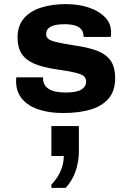

<svg xmlns="http://www.w3.org/2000/svg" viewBox="-20 -541 640 936"><path d="M287.5 10Q221 10 169.2 -7Q117.5 -24 88 -58.5Q58.5 -93 58.5 -144.5Q58.5 -148.5 58.5 -153Q58.5 -157.5 59.5 -164H190V-157.5Q190 -125.5 217 -107.8Q244 -90 300.5 -90Q353.5 -90 376.8 -104.5Q400 -119 400 -142.5Q400 -159 389.5 -169Q379 -179 347 -186.8Q315 -194.5 249 -204Q185.5 -213.5 144.8 -231.5Q104 -249.5 84.8 -280.2Q65.5 -311 65.5 -358Q65.5 -415 96.2 -451Q127 -487 180.5 -504Q234 -521 302 -521Q361.5 -521 411.2 -504.8Q461 -488.5 491.2 -458Q521.5 -427.5 521.5 -383.5Q521.5 -379.5 521.5 -374Q521.5 -368.5 519.5 -361H387.5Q387.5 -384.5 376 -398Q364.5 -411.5 343.8 -417.2Q323 -423 294.5 -423Q205 -423 205 -375Q205 -360.5 215.5 -351.5Q226 -342.5 255.8 -335.5Q285.5 -328.5 343.5 -319.5Q414.5 -309.5 458 -291.5Q501.5 -273.5 521.5 -242.2Q541.5 -211 541.5 -160.5Q541.5 -98.5 509.8 -61Q478 -23.5 421 -6.8Q364 10 287.5 10ZM230.5 375V359Q261 327 276 291.5Q291 256 291 219.5H230.5V73.5H364.5V197.5Q364.5 247 348.5 293.5Q332.5 340 300 375Z"/></svg>

Font: Chivo Mono Medium
Style: Regular
Weight: 500
Monospace: yes
Designer: Hector Gatti
Foundry: Omnibus-Type
Version: Version 1.008